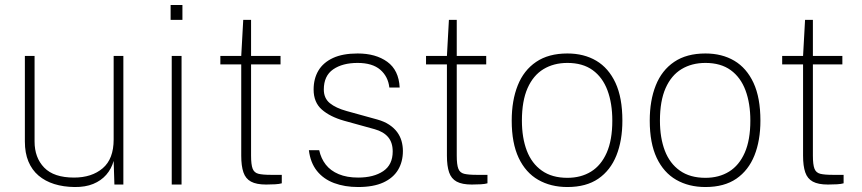

<svg xmlns="http://www.w3.org/2000/svg" viewBox="-20 -742 3464 772"><path d="M280 10Q235 9.5 198.2 -2Q161.5 -13.5 135 -36Q108.5 -58.5 94.2 -92.8Q80 -127 80 -173V-517H119V-173Q119 -108 157.8 -68Q196.5 -28 277.5 -28Q349 -28 393 -65.5Q437 -103 437 -181V-517H476V0H440L437 -95Q428 -63 407.2 -39.2Q386.5 -15.5 354.8 -2.5Q323 10.5 280 10Z M670.5 0V-517H710V0ZM666 -662V-722H713.5V-662Z M1050 0Q1011 0 989.2 -11.8Q967.5 -23.5 958.8 -49Q950 -74.5 950 -116V-483H866V-517H950L958 -662H989.5V-517H1108V-483H989.5V-116Q989.5 -80 995.8 -63.8Q1002 -47.5 1019.2 -43.2Q1036.5 -39 1069 -39H1113V-5Q1103.5 -2 1086.2 -1Q1069 0 1050 0Z M1420 10Q1366 10 1323.2 -6Q1280.5 -22 1254.2 -55Q1228 -88 1222 -138H1263.5Q1270.5 -105 1289.8 -80.2Q1309 -55.5 1341.8 -41.8Q1374.5 -28 1420 -28Q1482.5 -28 1520.8 -53.8Q1559 -79.5 1559 -133Q1559 -169 1540.5 -190.8Q1522 -212.5 1486.5 -222.5L1363.5 -256.5Q1307 -272.5 1274 -301.5Q1241 -330.5 1241 -382Q1241 -425.5 1260.2 -458Q1279.5 -490.5 1318.8 -508.8Q1358 -527 1418 -527Q1491 -527 1537.2 -493.5Q1583.5 -460 1587 -390H1545.5Q1540.5 -434.5 1508.8 -461.8Q1477 -489 1418 -489Q1357 -489 1319.5 -463Q1282 -437 1282 -382Q1282 -347 1306.2 -327.2Q1330.5 -307.5 1374 -295.5L1497 -261.5Q1525.5 -253.5 1545 -240.5Q1564.5 -227.5 1576.8 -211Q1589 -194.5 1594.5 -175Q1600 -155.5 1600 -135Q1600 -91.5 1580.5 -59Q1561 -26.5 1521.2 -8.2Q1481.5 10 1420 10Z M1877 0Q1838 0 1816.2 -11.8Q1794.5 -23.5 1785.8 -49Q1777 -74.5 1777 -116V-483H1693V-517H1777L1785 -662H1816.5V-517H1935V-483H1816.5V-116Q1816.5 -80 1822.8 -63.8Q1829 -47.5 1846.2 -43.2Q1863.5 -39 1896 -39H1940V-5Q1930.5 -2 1913.2 -1Q1896 0 1877 0Z M2261.5 10Q2194.5 10 2144 -19Q2093.5 -48 2065.5 -107.2Q2037.5 -166.5 2037.5 -257Q2037.5 -338 2061.8 -398.8Q2086 -459.5 2135.8 -493.2Q2185.5 -527 2261.5 -527Q2328 -527 2377.5 -497.8Q2427 -468.5 2454.8 -408.8Q2482.5 -349 2482.5 -257Q2482.5 -177 2458.5 -117Q2434.5 -57 2385.8 -23.5Q2337 10 2261.5 10ZM2261.5 -27Q2316 -27 2356.5 -52Q2397 -77 2419.5 -128Q2442 -179 2442 -257Q2442 -326.5 2422.5 -378.8Q2403 -431 2363 -460Q2323 -489 2261.5 -489Q2206.5 -489 2165.2 -464Q2124 -439 2101.2 -387.5Q2078.5 -336 2078.5 -257Q2078.5 -188 2098.2 -136.2Q2118 -84.5 2158.8 -55.8Q2199.5 -27 2261.5 -27Z M2816.5 10Q2749.5 10 2699 -19Q2648.5 -48 2620.5 -107.2Q2592.5 -166.5 2592.5 -257Q2592.5 -338 2616.8 -398.8Q2641 -459.5 2690.8 -493.2Q2740.5 -527 2816.5 -527Q2883 -527 2932.5 -497.8Q2982 -468.5 3009.8 -408.8Q3037.5 -349 3037.5 -257Q3037.5 -177 3013.5 -117Q2989.5 -57 2940.8 -23.5Q2892 10 2816.5 10ZM2816.5 -27Q2871 -27 2911.5 -52Q2952 -77 2974.5 -128Q2997 -179 2997 -257Q2997 -326.5 2977.5 -378.8Q2958 -431 2918 -460Q2878 -489 2816.5 -489Q2761.5 -489 2720.2 -464Q2679 -439 2656.2 -387.5Q2633.5 -336 2633.5 -257Q2633.5 -188 2653.2 -136.2Q2673 -84.5 2713.8 -55.8Q2754.5 -27 2816.5 -27Z M3309 0Q3270 0 3248.2 -11.8Q3226.5 -23.5 3217.8 -49Q3209 -74.5 3209 -116V-483H3125V-517H3209L3217 -662H3248.5V-517H3367V-483H3248.5V-116Q3248.5 -80 3254.8 -63.8Q3261 -47.5 3278.2 -43.2Q3295.5 -39 3328 -39H3372V-5Q3362.5 -2 3345.2 -1Q3328 0 3309 0Z"/></svg>

Font: Public Sans Thin Thin
Style: Regular
Weight: 250
Version: Version 2.001